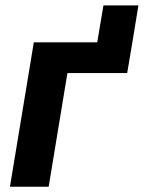

<svg xmlns="http://www.w3.org/2000/svg" viewBox="-20 -706 543 726"><path d="M347.7 -545.9 371.1 -685.5H503.4L480.5 -545.9L460.9 -429.7H234.9L164.1 0H17.6L107.9 -545.9Z"/></svg>

Font: Inter
Style: Bold Italic
Weight: 700
Italic angle: -9.39999°
Designer: Rasmus Andersson
Foundry: rsms
Version: Version 4.001;git-9221beed3